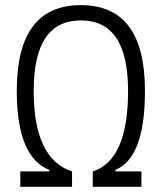

<svg xmlns="http://www.w3.org/2000/svg" viewBox="-20 -723 626 743"><path d="M58.6 0H258.8V-59.6C160.2 -91.8 110.4 -194.8 110.4 -371.1C110.4 -553.7 170.9 -644 293 -644C415 -644 475.6 -553.7 475.6 -371.1C475.6 -191.9 429.7 -88.4 338.9 -59.6V0H527.3V-59.6H426.8V-65.9C496.6 -93.8 541 -184.6 541 -371.1C541 -593.3 458.5 -703.1 293 -703.1C127.4 -703.1 44.9 -593.3 44.9 -371.1C44.9 -187.5 93.3 -96.2 170.9 -65.4V-59.6H58.6Z"/></svg>

Font: Cascadia Mono Light
Style: Regular
Weight: 300
Monospace: yes
Designer: Aaron Bell
Foundry: Saja Typeworks
Version: Version 2404.023